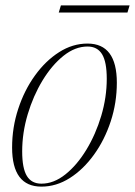

<svg xmlns="http://www.w3.org/2000/svg" viewBox="-20 -684 502 714"><path d="M305.5 -522Q414.5 -522 414.5 -376.5Q414.5 -302 391.8 -232.8Q369 -163.5 329.5 -108.8Q290 -54 239.8 -22Q189.5 10 134 10Q25 10 25 -135.5Q25 -210 47.8 -279.2Q70.5 -348.5 110 -403.2Q149.5 -458 199.8 -490Q250 -522 305.5 -522ZM134 -1Q180 -1 223.2 -35.5Q266.5 -70 301.2 -127.2Q336 -184.5 356.5 -253.2Q377 -322 377 -391Q377 -454 359.5 -482.5Q342 -511 305.5 -511Q259.5 -511 216.2 -476.5Q173 -442 138.2 -384.8Q103.5 -327.5 83 -258.8Q62.5 -190 62.5 -121Q62.5 -58 80 -29.5Q97.5 -1 134 -1ZM198.5 -637.5 206.5 -664H462L454 -637.5Z"/></svg>

Font: Newsreader Display ExtraLight
Style: Italic
Weight: 275
Italic angle: -17°
Designer: Hugues Gentile
Foundry: Production Type
Version: Version 1.002